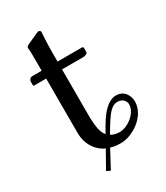

<svg xmlns="http://www.w3.org/2000/svg" viewBox="-171 -659 717 827"><g transform="rotate(-30 187.0 -245.0)"><path d="M87 -120C87 -57 124 -15 159 -1L111 84L130 93L177 5C192 10 208 12 228 12C286 12 369 -41 369 -114C369 -139 354 -177 310 -177C289 -177 268 -164 252 -148C232 -129 212 -97 189 -55C173 -72 166 -104 166 -171V-390H270C280 -390 294 -394 294 -403V-423C294 -427 291 -429 286 -429H166V-468C166 -533 170 -573 170 -573C170 -580 166 -583 157 -583L99 -557C98 -556 96 -555 94 -554C89 -552 85 -549 85 -544C87 -522 87 -513 87 -440C87 -436 87 -433 87 -429H41C27 -429 23 -417 23 -409V-396C23 -391 24 -390 28 -390H87ZM263 -131C275 -143 288 -150 301 -150C324 -150 341 -136 341 -115C341 -72 287 -32 247 -32C228 -32 215 -36 204 -43C229 -86 250 -118 263 -131Z"/></g></svg>

Font: Libertinus Serif
Style: Regular
Weight: 400
Designer: Philipp H. Poll, Khaled Hosny
Foundry: Caleb Maclennan
Version: Version 7.050;RELEASE